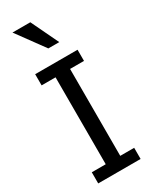

<svg xmlns="http://www.w3.org/2000/svg" viewBox="-252 -1054 878 1107"><g transform="rotate(-30 186.5 -500.0)"><path d="M170.9 -1000.5H52.2L185.5 -817.9H258.3ZM327.6 -74.2H234.9V-652.8H327.6V-727.1H45.4V-652.8H138.2V-74.2H45.4V0H327.6Z"/></g></svg>

Font: SG Kara SemiBold
Style: Regular
Weight: 400
Designer: Damoon Khanjanzadeh
Version: Version 1.000